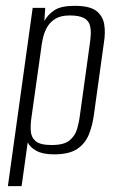

<svg xmlns="http://www.w3.org/2000/svg" viewBox="-20 -522 403 658"><path d="M7 116 92 -495H135L132 -450Q144 -472 166.5 -487Q189 -502 236 -502Q287 -502 309.5 -485Q332 -468 337 -439.5Q342 -411 336 -375L302 -130Q297 -92 284.5 -61Q272 -30 244.5 -11.5Q217 7 165 7Q127 7 105 -5Q83 -17 75 -34L54 116ZM157 -25Q199 -25 218 -40.5Q237 -56 244 -79.5Q251 -103 254 -128L287 -366Q290 -385 291 -403.5Q292 -422 287.5 -437Q283 -452 267 -460.5Q251 -469 219 -469Q188 -469 169.5 -457.5Q151 -446 141 -428Q131 -410 126.5 -388.5Q122 -367 120 -348L88 -121Q84 -95 85.5 -73Q87 -51 102.5 -38Q118 -25 157 -25Z"/></svg>

Font: Alumni Sans Light
Style: Italic
Weight: 300
Italic angle: -8°
Version: Version 1.016